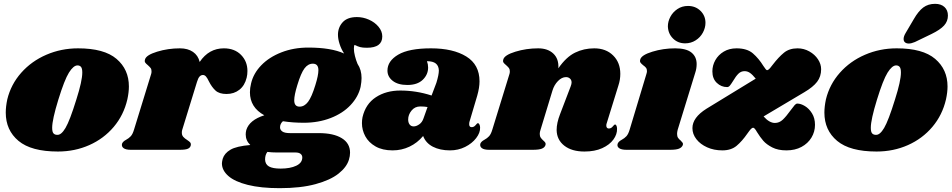

<svg xmlns="http://www.w3.org/2000/svg" viewBox="-20 -781 4964 1001"><path d="M652 -330Q652 -300 644 -263Q625 -181 573 -119.5Q521 -58 445.5 -24.5Q370 9 282 9Q143 9 76.5 -46.5Q10 -102 10 -194Q10 -225 18 -263Q37 -341 90.5 -401.5Q144 -462 221.5 -495.5Q299 -529 387 -529Q523 -529 587.5 -474Q652 -419 652 -330ZM284 -261Q252 -157 252 -115Q252 -93 259 -85.5Q266 -78 278 -78Q299 -76 321.5 -114Q344 -152 378 -262Q409 -359 409 -403Q409 -424 402.5 -432Q396 -440 384 -440Q363 -440 339.5 -402.5Q316 -365 284 -261Z M1270 -411Q1270 -392 1266 -376Q1256 -335 1228 -313Q1200 -291 1161 -291Q1123 -291 1103.5 -309Q1084 -327 1069 -357Q1061 -374 1054 -382Q1047 -390 1038 -390Q1028 -390 1020.5 -382Q1013 -374 1007 -354L930 -104Q928 -99 928 -89Q928 -76 935.5 -67.5Q943 -59 956 -51Q968 -43 972 -38Q976 -33 975 -25Q973 -12 960.5 -6Q948 0 918 0H662Q636 0 624.5 -8.5Q613 -17 616 -31Q620 -43 637 -52Q652 -60 662 -71Q672 -82 679 -106L768 -395Q770 -400 770 -409Q770 -420 765.5 -426Q761 -432 751 -441Q741 -449 737 -455Q733 -461 736 -471Q742 -494 799 -511.5Q856 -529 918 -529Q959 -529 986 -510.5Q1013 -492 1021 -458Q1069 -529 1147 -529Q1203 -529 1236.5 -495Q1270 -461 1270 -411Z M1973 -591Q1973 -532 1893 -532Q1870 -532 1857.5 -535.5Q1845 -539 1828 -547Q1825 -540 1825 -527Q1825 -511 1830.5 -489Q1836 -467 1844 -448Q1865 -417 1865 -374Q1865 -355 1860 -328Q1848 -276 1807.5 -233Q1767 -190 1703.5 -165.5Q1640 -141 1564 -141Q1506 -141 1455 -149Q1440 -136 1440 -117Q1440 -104 1452 -95.5Q1464 -87 1492 -87H1642Q1719 -87 1762 -60.5Q1805 -34 1805 15Q1805 33 1799 52Q1787 91 1744.5 124.5Q1702 158 1625 179Q1548 200 1438 200Q1340 200 1272 183Q1204 166 1170.5 136.5Q1137 107 1137 71Q1137 63 1141 47Q1150 18 1181.5 -0.5Q1213 -19 1285 -25Q1261 -48 1261 -80Q1261 -91 1264 -103Q1280 -155 1358 -180Q1283 -221 1283 -300Q1283 -322 1289 -346Q1301 -398 1342 -440.5Q1383 -483 1447 -508Q1511 -533 1587 -533Q1706 -533 1774 -502Q1759 -525 1750.5 -551.5Q1742 -578 1742 -600Q1742 -638 1766.5 -665Q1791 -692 1841 -692Q1873 -692 1903.5 -678.5Q1934 -665 1953.5 -641.5Q1973 -618 1973 -591ZM1640 -415Q1640 -449 1611 -449Q1586 -449 1567.5 -424.5Q1549 -400 1530 -337Q1514 -285 1514 -258Q1514 -225 1542 -225Q1567 -225 1586 -250Q1605 -275 1624 -337Q1640 -388 1640 -415ZM1425 14Q1397 14 1374 11Q1362 26 1362 51Q1363 76 1382.5 87Q1402 98 1443 98Q1493 98 1524.5 83Q1556 68 1556 40Q1556 28 1547 21Q1538 14 1521 14Z M2480 -357Q2480 -324 2468 -282L2427 -144Q2426 -140 2426 -134Q2426 -118 2439 -118Q2451 -118 2459.5 -128.5Q2468 -139 2471 -139Q2476 -139 2479.5 -132Q2483 -125 2483 -116Q2484 -89 2462.5 -61Q2441 -33 2405 -15Q2369 3 2326 3Q2274 3 2237 -16Q2200 -35 2186 -72Q2156 -36 2115 -16.5Q2074 3 2027 3Q1974 3 1938 -17.5Q1902 -38 1884.5 -70.5Q1867 -103 1867 -139Q1867 -155 1870 -170Q1886 -239 1939.5 -274Q1993 -309 2067 -309Q2150 -309 2230 -283L2255 -349Q2268 -391 2268 -414Q2267 -438 2252 -450Q2237 -462 2206 -462Q2212 -446 2212 -429Q2212 -392 2184 -365Q2156 -338 2104 -338Q2055 -338 2027.5 -359.5Q2000 -381 2000 -413Q2000 -463 2056 -496Q2112 -529 2227 -529Q2342 -529 2411 -486.5Q2480 -444 2480 -357ZM2108 -158Q2108 -142 2115.5 -132Q2123 -122 2137 -122Q2150 -122 2165.5 -132.5Q2181 -143 2188 -164L2209 -223Q2192 -226 2171 -226Q2143 -226 2125.5 -204.5Q2108 -183 2108 -158Z M3143 -138Q3141 -134 3141 -126Q3141 -119 3144.5 -115Q3148 -111 3154 -111Q3166 -111 3174.5 -121.5Q3183 -132 3186 -132Q3191 -132 3194 -125.5Q3197 -119 3197 -110Q3198 -81 3178 -53.5Q3158 -26 3119.5 -8.5Q3081 9 3027 9Q2961 9 2922 -21.5Q2883 -52 2882 -103Q2882 -140 2900 -186L2955 -330Q2960 -343 2960 -351Q2960 -364 2951.5 -371.5Q2943 -379 2931 -379Q2909 -379 2889 -358.5Q2869 -338 2860 -308L2798 -104Q2794 -93 2794 -83Q2794 -71 2799 -63.5Q2804 -56 2813 -48Q2820 -42 2823 -37Q2826 -32 2824 -25Q2820 -12 2805 -6Q2790 0 2758 0H2530Q2504 0 2492.5 -8.5Q2481 -17 2484 -31Q2488 -43 2505 -52Q2520 -60 2530 -71Q2540 -82 2547 -106L2636 -395Q2638 -400 2638 -409Q2638 -420 2633.5 -426Q2629 -432 2619 -441Q2609 -449 2605 -455Q2601 -461 2604 -471Q2610 -494 2667 -511.5Q2724 -529 2786 -529Q2836 -529 2865 -501.5Q2894 -474 2891 -425Q2932 -484 2978 -506.5Q3024 -529 3078 -529Q3139 -529 3176.5 -492Q3214 -455 3214 -396Q3214 -365 3204 -335Z M3612 -447Q3612 -424 3605 -403L3513 -104Q3510 -92 3510 -83Q3510 -70 3515 -62.5Q3520 -55 3529 -48Q3536 -41 3539 -36.5Q3542 -32 3540 -25Q3535 -12 3520 -6Q3505 0 3474 0H3246Q3220 0 3208 -8.5Q3196 -17 3200 -31Q3204 -43 3221 -52Q3236 -60 3246 -71Q3256 -82 3263 -106L3350 -395Q3353 -404 3353 -410Q3353 -421 3348 -427.5Q3343 -434 3333 -441Q3323 -449 3319 -455Q3315 -461 3318 -471Q3324 -494 3381 -511.5Q3438 -529 3500 -529Q3558 -529 3585 -507Q3612 -485 3612 -447ZM3658 -662Q3658 -636 3644.5 -611Q3631 -586 3606.5 -570.5Q3582 -555 3552 -555Q3514 -555 3488.5 -580.5Q3463 -606 3462 -644Q3462 -669 3475 -693.5Q3488 -718 3512 -734Q3536 -750 3567 -750Q3606 -750 3632 -724.5Q3658 -699 3658 -662Z M4261 -420Q4261 -382 4240 -354.5Q4219 -327 4173 -300L3961 -174Q3991 -140 4020 -140Q4043 -140 4061 -157Q4079 -174 4102 -206Q4116 -225 4123 -233Q4130 -241 4137 -241Q4155 -241 4176.5 -228Q4198 -215 4213.5 -190Q4229 -165 4229 -130Q4229 -94 4210.5 -63.5Q4192 -33 4158.5 -15Q4125 3 4080 3Q4036 3 4006 -12.5Q3976 -28 3959.5 -47Q3943 -66 3927 -92Q3914 -115 3907 -115Q3901 -115 3894.5 -108Q3888 -101 3876 -84Q3849 -45 3820.5 -21Q3792 3 3746 3Q3702 3 3666.5 -13Q3631 -29 3610.5 -55.5Q3590 -82 3590 -113Q3590 -168 3663 -214L3920 -371Q3903 -392 3890 -401Q3877 -410 3862 -410Q3843 -410 3829.5 -396.5Q3816 -383 3802 -359Q3792 -343 3785.5 -335Q3779 -327 3771 -327Q3740 -327 3717 -349Q3694 -371 3694 -409Q3694 -440 3709.5 -467.5Q3725 -495 3753.5 -512Q3782 -529 3820 -529Q3875 -529 3905.5 -502.5Q3936 -476 3960 -437Q3974 -415 3979 -415Q3984 -415 3990.5 -421.5Q3997 -428 4001.5 -434.5Q4006 -441 4009 -444Q4039 -483 4067 -506Q4095 -529 4138 -529Q4171 -529 4199.5 -513Q4228 -497 4244.5 -472Q4261 -447 4261 -420Z M4920 -330Q4920 -300 4912 -263Q4893 -181 4841 -119.5Q4789 -58 4713.5 -24.5Q4638 9 4550 9Q4411 9 4344.5 -46.5Q4278 -102 4278 -194Q4278 -225 4286 -263Q4305 -341 4358.5 -401.5Q4412 -462 4489.5 -495.5Q4567 -529 4655 -529Q4791 -529 4855.5 -474Q4920 -419 4920 -330ZM4552 -261Q4520 -157 4520 -115Q4520 -93 4527 -85.5Q4534 -78 4546 -78Q4567 -76 4589.5 -114Q4612 -152 4646 -262Q4677 -359 4677 -403Q4677 -424 4670.5 -432Q4664 -440 4652 -440Q4631 -440 4607.5 -402.5Q4584 -365 4552 -261ZM4855 -761Q4886 -761 4904 -744.5Q4922 -728 4922 -700Q4922 -670 4902 -648Q4882 -626 4837 -604L4750 -562Q4731 -554 4718 -554Q4706 -554 4698.5 -560Q4691 -566 4691 -578Q4691 -591 4701 -608L4744 -681Q4768 -723 4793.5 -742Q4819 -761 4855 -761Z"/></svg>

Font: Shrikhand
Style: Regular
Weight: 400
Italic angle: -14°
Designer: Jonny Pinhorn
Foundry: Jonny Pinhorn
Version: Version 1.001;PS 1.001;hotconv 1.0.88;makeotf.lib2.5.647800